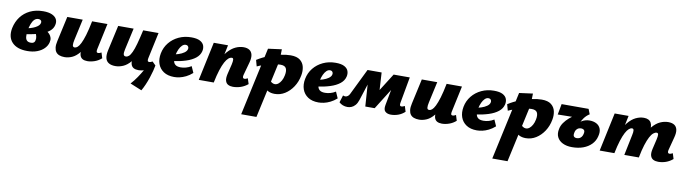

<svg xmlns="http://www.w3.org/2000/svg" viewBox="-34 -1146 7469 2095"><g transform="rotate(10 3700.5 -98.5)"><path d="M229 15Q116 15 60.5 -43.5Q5 -102 25 -204Q40 -275 80 -328.5Q120 -382 183 -412.5Q246 -443 328 -443Q388 -443 425 -426.5Q462 -410 476.5 -382Q491 -354 482 -317Q473 -277 439.5 -249.5Q406 -222 359.5 -205Q313 -188 262.5 -177.5Q212 -167 168 -160L163 -225Q228 -235 272.5 -258Q317 -281 324 -309Q327 -319 325 -328Q323 -337 314.5 -343.5Q306 -350 290 -350Q265 -350 246.5 -332Q228 -314 215 -280.5Q202 -247 194 -199Q189 -161 192 -134.5Q195 -108 209.5 -94.5Q224 -81 252 -81Q265 -81 274 -84Q283 -87 290 -94.5Q297 -102 299 -114Q304 -133 300 -154.5Q296 -176 286.5 -192.5Q277 -209 267 -212L343 -259Q370 -253 393 -241Q416 -229 432.5 -211.5Q449 -194 455.5 -171.5Q462 -149 455 -121Q446 -83 416 -52Q386 -21 338.5 -3Q291 15 229 15Z M642 10Q609 10 584.5 1Q560 -8 546 -27Q532 -46 528.5 -76.5Q525 -107 535 -150L596 -427H767L716 -195Q707 -155 709.5 -134Q712 -113 733 -113Q748 -113 764 -126.5Q780 -140 797.5 -174.5Q815 -209 833.5 -270Q852 -331 871 -427H939Q913 -293 879 -207.5Q845 -122 806 -74.5Q767 -27 725 -8.5Q683 10 642 10ZM894 10Q862 10 840.5 -2Q819 -14 811 -41.5Q803 -69 813 -117L876 -427H1041L979 -138Q975 -119 978 -108.5Q981 -98 995 -98Q1002 -98 1010.5 -100.5Q1019 -103 1031 -110L1050 -49Q1016 -19 974.5 -4.5Q933 10 894 10Z M1205 10Q1160 10 1132 -6.5Q1104 -23 1095 -56.5Q1086 -90 1097 -143L1160 -427H1331L1278 -188Q1269 -148 1274 -130.5Q1279 -113 1299 -113Q1317 -113 1333 -127Q1349 -141 1365.5 -176Q1382 -211 1399 -272Q1416 -333 1437 -427H1508Q1482 -292 1448 -206.5Q1414 -121 1373.5 -74Q1333 -27 1290 -8.5Q1247 10 1205 10ZM1531 221 1402 168Q1437 130 1467.5 85Q1498 40 1521.5 -2Q1545 -44 1559 -74L1635 -72Q1631 -48 1621.5 -11Q1612 26 1598 68Q1584 110 1566.5 150Q1549 190 1531 221ZM1460 10Q1428 10 1406.5 -2Q1385 -14 1377 -41.5Q1369 -69 1379 -117L1441 -427H1607L1545 -138Q1541 -119 1544 -108.5Q1547 -98 1561 -98Q1568 -98 1576.5 -100.5Q1585 -103 1597 -110L1635 -72Q1596 -30 1549.5 -10Q1503 10 1460 10Z M1857 16Q1786 16 1740 -14.5Q1694 -45 1676 -96.5Q1658 -148 1670 -212Q1683 -280 1725 -332Q1767 -384 1830 -413.5Q1893 -443 1969 -443Q2031 -443 2065 -425Q2099 -407 2109.5 -377.5Q2120 -348 2112 -315Q2101 -269 2060 -236.5Q2019 -204 1955 -183.5Q1891 -163 1810 -152L1793 -223Q1827 -228 1862.5 -239.5Q1898 -251 1923.5 -269Q1949 -287 1954 -309Q1957 -320 1954 -330Q1951 -340 1943 -346Q1935 -352 1922 -352Q1901 -352 1883 -334.5Q1865 -317 1851.5 -288Q1838 -259 1830 -221Q1823 -186 1827 -158.5Q1831 -131 1850.5 -115.5Q1870 -100 1910 -100Q1937 -100 1967 -108Q1997 -116 2026 -134L2057 -64Q2022 -33 1986 -15.5Q1950 2 1917.5 9Q1885 16 1857 16Z M2507 10Q2477 10 2454.5 -1.5Q2432 -13 2423.5 -41Q2415 -69 2426 -117L2453 -228Q2461 -264 2459.5 -282Q2458 -300 2443 -300Q2424 -300 2405 -284Q2386 -268 2367 -233Q2348 -198 2329.5 -140.5Q2311 -83 2294 0H2235Q2260 -130 2295.5 -214.5Q2331 -299 2373.5 -347Q2416 -395 2460.5 -415.5Q2505 -436 2549 -436Q2590 -436 2615 -419Q2640 -402 2647 -368Q2654 -334 2640 -283L2600 -138Q2595 -120 2599 -109Q2603 -98 2616 -98Q2623 -98 2631.5 -100.5Q2640 -103 2652 -110L2672 -49Q2636 -19 2593.5 -4.5Q2551 10 2507 10ZM2128 0 2219 -427H2377L2287 0Z M2649 289 2813 -466 2963 -486 2960 -360 2818 289ZM2969 7Q2928 7 2898 -8Q2868 -23 2848.5 -45Q2829 -67 2820 -89L2886 -143Q2901 -120 2918.5 -109Q2936 -98 2952 -98Q2973 -98 2991 -112Q3009 -126 3023.5 -151.5Q3038 -177 3045 -213Q3055 -264 3040.5 -291Q3026 -318 2978 -318Q2960 -318 2929 -313Q2898 -308 2861.5 -299.5Q2825 -291 2789.5 -279.5Q2754 -268 2725 -254L2706 -323Q2764 -360 2830.5 -386Q2897 -412 2960.5 -425Q3024 -438 3070 -438Q3139 -438 3175 -409.5Q3211 -381 3221 -336Q3231 -291 3221 -241Q3208 -170 3171 -114Q3134 -58 3082 -25.5Q3030 7 2969 7Z M3456 16Q3385 16 3339 -14.5Q3293 -45 3275 -96.5Q3257 -148 3269 -212Q3282 -280 3324 -332Q3366 -384 3429 -413.5Q3492 -443 3568 -443Q3630 -443 3664 -425Q3698 -407 3708.5 -377.5Q3719 -348 3711 -315Q3700 -269 3659 -236.5Q3618 -204 3554 -183.5Q3490 -163 3409 -152L3392 -223Q3426 -228 3461.5 -239.5Q3497 -251 3522.5 -269Q3548 -287 3553 -309Q3556 -320 3553 -330Q3550 -340 3542 -346Q3534 -352 3521 -352Q3500 -352 3482 -334.5Q3464 -317 3450.5 -288Q3437 -259 3429 -221Q3422 -186 3426 -158.5Q3430 -131 3449.5 -115.5Q3469 -100 3509 -100Q3536 -100 3566 -108Q3596 -116 3625 -134L3656 -64Q3621 -33 3585 -15.5Q3549 2 3516.5 9Q3484 16 3456 16Z M4257 10Q4218 10 4195 -10.5Q4172 -31 4182 -84L4236 -372L4302 -396L4072 -29H3968L3945 -365L3977 -426H4079L4095 -154H4040L4212 -426H4391L4339 -138Q4335 -117 4339 -107.5Q4343 -98 4356 -98Q4362 -98 4370.5 -100.5Q4379 -103 4392 -110L4411 -49Q4379 -19 4339 -4.5Q4299 10 4257 10ZM3777 10Q3749 10 3724.5 0.5Q3700 -9 3683 -26L3708 -106Q3714 -103 3720.5 -101.5Q3727 -100 3733 -100Q3747 -100 3760.5 -109.5Q3774 -119 3782 -137L3923 -426H4002L3893 -88Q3881 -51 3862 -29.5Q3843 -8 3821 1Q3799 10 3777 10Z M4570 10Q4537 10 4512.5 1Q4488 -8 4474 -27Q4460 -46 4456.5 -76.5Q4453 -107 4463 -150L4524 -427H4695L4644 -195Q4635 -155 4637.5 -134Q4640 -113 4661 -113Q4676 -113 4692 -126.5Q4708 -140 4725.5 -174.5Q4743 -209 4761.5 -270Q4780 -331 4799 -427H4867Q4841 -293 4807 -207.5Q4773 -122 4734 -74.5Q4695 -27 4653 -8.5Q4611 10 4570 10ZM4822 10Q4790 10 4768.5 -2Q4747 -14 4739 -41.5Q4731 -69 4741 -117L4804 -427H4969L4907 -138Q4903 -119 4906 -108.5Q4909 -98 4923 -98Q4930 -98 4938.5 -100.5Q4947 -103 4959 -110L4978 -49Q4944 -19 4902.5 -4.5Q4861 10 4822 10Z M5211 16Q5140 16 5094 -14.5Q5048 -45 5030 -96.5Q5012 -148 5024 -212Q5037 -280 5079 -332Q5121 -384 5184 -413.5Q5247 -443 5323 -443Q5385 -443 5419 -425Q5453 -407 5463.5 -377.5Q5474 -348 5466 -315Q5455 -269 5414 -236.5Q5373 -204 5309 -183.5Q5245 -163 5164 -152L5147 -223Q5181 -228 5216.5 -239.5Q5252 -251 5277.5 -269Q5303 -287 5308 -309Q5311 -320 5308 -330Q5305 -340 5297 -346Q5289 -352 5276 -352Q5255 -352 5237 -334.5Q5219 -317 5205.5 -288Q5192 -259 5184 -221Q5177 -186 5181 -158.5Q5185 -131 5204.5 -115.5Q5224 -100 5264 -100Q5291 -100 5321 -108Q5351 -116 5380 -134L5411 -64Q5376 -33 5340 -15.5Q5304 2 5271.5 9Q5239 16 5211 16Z M5431 289 5595 -466 5745 -486 5742 -360 5600 289ZM5751 7Q5710 7 5680 -8Q5650 -23 5630.5 -45Q5611 -67 5602 -89L5668 -143Q5683 -120 5700.5 -109Q5718 -98 5734 -98Q5755 -98 5773 -112Q5791 -126 5805.5 -151.5Q5820 -177 5827 -213Q5837 -264 5822.5 -291Q5808 -318 5760 -318Q5742 -318 5711 -313Q5680 -308 5643.5 -299.5Q5607 -291 5571.5 -279.5Q5536 -268 5507 -254L5488 -323Q5546 -360 5612.5 -386Q5679 -412 5742.5 -425Q5806 -438 5852 -438Q5921 -438 5957 -409.5Q5993 -381 6003 -336Q6013 -291 6003 -241Q5990 -170 5953 -114Q5916 -58 5864 -25.5Q5812 7 5751 7Z M6265 16Q6205 16 6162 -5Q6119 -26 6100 -64.5Q6081 -103 6093 -157Q6100 -193 6122.5 -225Q6145 -257 6177 -285Q6209 -313 6246.5 -335Q6284 -357 6321 -371H6395Q6359 -349 6333.5 -313Q6308 -277 6290.5 -233.5Q6273 -190 6264 -146Q6257 -114 6267.5 -102Q6278 -90 6299 -90Q6316 -90 6329.5 -96.5Q6343 -103 6352.5 -116Q6362 -129 6366 -147Q6374 -178 6362.5 -190.5Q6351 -203 6328 -203Q6319 -203 6309.5 -200.5Q6300 -198 6291 -191.5Q6282 -185 6274.5 -174Q6267 -163 6264 -146L6242 -198Q6258 -226 6277 -246Q6296 -266 6317 -279Q6338 -292 6360.5 -298Q6383 -304 6405 -304Q6450 -304 6482.5 -286.5Q6515 -269 6528 -234.5Q6541 -200 6528 -151Q6516 -99 6479.5 -61.5Q6443 -24 6388.5 -4Q6334 16 6265 16ZM6051 -308 6073 -427H6372L6394 -371L6300 -312Z M7219 10Q7188 10 7165 -1.5Q7142 -13 7133 -41Q7124 -69 7135 -117L7161 -228Q7169 -264 7167.5 -282Q7166 -300 7149 -300Q7132 -300 7113 -284.5Q7094 -269 7075.5 -234.5Q7057 -200 7038.5 -142Q7020 -84 7004 0H6945Q6970 -130 7004.5 -215Q7039 -300 7080 -348Q7121 -396 7165.5 -416Q7210 -436 7254 -436Q7296 -436 7321.5 -419.5Q7347 -403 7354 -369Q7361 -335 7347 -283L7309 -138Q7304 -120 7308 -109Q7312 -98 7325 -98Q7332 -98 7340.5 -100.5Q7349 -103 7361 -110L7380 -49Q7345 -19 7304 -4.5Q7263 10 7219 10ZM6570 0 6661 -427H6815L6726 0ZM6677 0Q6701 -126 6734.5 -210Q6768 -294 6809 -343.5Q6850 -393 6894.5 -414.5Q6939 -436 6984 -436Q7043 -436 7064.5 -396Q7086 -356 7067 -283L6998 0H6843L6890 -228Q6898 -263 6895.5 -281.5Q6893 -300 6876 -300Q6860 -300 6842 -284.5Q6824 -269 6805.5 -234.5Q6787 -200 6768.5 -142Q6750 -84 6733 0Z"/></g></svg>

Font: Ysabeau Black
Style: Italic
Weight: 900
Italic angle: -12°
Version: Version 2.000;gftools[0.9.27.dev2+g8671c4b]